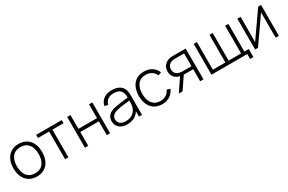

<svg xmlns="http://www.w3.org/2000/svg" viewBox="121 -1691 4365 2914"><g transform="rotate(-30 2303.0 -234.0)"><path d="M291.5 15C451 15 543 -100.5 543 -271C543 -438 452.5 -555 291.5 -555C134 -555 40 -440.5 40 -271C40 -103 131 15 291.5 15ZM291.5 -41C166.5 -41 101.5 -132 101.5 -271C101.5 -405 162.5 -499 291.5 -499C418 -499 481.5 -409.5 481.5 -271C481.5 -134.5 419 -41 291.5 -41Z M847 0V-485H1042.5V-540H594V-485H789.5V0Z M1195 0V-242H1520.5V0H1578V-540H1520.5V-298H1195V-540H1137.5V0Z M2122.5 -444.5C2096 -514 2025.5 -555 1926.5 -555C1809.5 -555 1733 -500.5 1708.5 -402.5L1767.5 -386C1788.5 -463 1842 -499.5 1924.5 -499.5C2037.5 -499.5 2079.5 -446 2079.5 -336.5C2016 -328.5 1909 -317 1830 -299.5C1751.5 -281 1688 -235.5 1688 -144C1688 -59 1749.5 15 1874 15C1967.5 15 2043 -23.5 2084.5 -94V0H2137V-336.5C2137 -375 2133.5 -415.5 2122.5 -444.5ZM1877 -38C1780 -38 1747 -94 1747 -143.5C1747 -209.5 1802 -238 1849.5 -250.5C1916.5 -267.5 2013.5 -276.5 2079.5 -283.5C2079.5 -259.5 2078.5 -224.5 2073.5 -197.5C2059.5 -101 1987 -38 1877 -38Z M2487.5 15C2590 15 2666.5 -33 2709 -125L2652 -144.5C2621.5 -77 2563.5 -41 2487.5 -41C2363 -41 2300 -132 2298.5 -270C2300 -405 2360 -499 2487.5 -499C2563.5 -499 2625.5 -460 2653 -393L2709 -413.5C2677.5 -501 2592.5 -555 2488 -555C2327 -555 2239.5 -441.5 2237 -270C2239.5 -102 2325.5 15 2487.5 15Z M3213.5 -540H3011.5C2987 -540 2953.5 -540 2922.5 -532C2857 -515 2801 -461.5 2801 -373.5C2801 -283.5 2859 -234.5 2930.5 -220L2782 0H2847.5L2992 -212C3001 -211.5 3010 -211 3019.5 -211H3156V0H3214.5ZM3019 -263.5C2999.5 -263.5 2971 -264 2944.5 -270.5C2896 -282.5 2861.5 -316.5 2861.5 -374.5C2861.5 -437 2902 -468.5 2937 -479C2964.5 -487.5 3001 -487.5 3019 -487.5H3156V-263.5Z M4039.5 86.5V-55H3962V-540H3905.5V-55H3687V-540H3630.5V-55H3411V-540H3354.5V0H3982V86.5Z M4485 -540 4176 -98.5V-540H4119.5V0H4170L4479 -443.5V0H4535.5V-540Z"/></g></svg>

Font: Hauora Light
Style: Regular
Weight: 300
Designer: Wayne Shih
Foundry: WCYS
Version: Version 1.001;hotconv 1.0.109;makeotfexe 2.5.65596